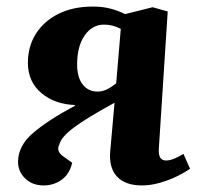

<svg xmlns="http://www.w3.org/2000/svg" viewBox="-20 -551 606 585"><path d="M329 -238Q243 -191 204.5 -162Q166 -133 161 -111Q150 -91 172 -75L200 -55Q192 -21 168 -3.5Q144 14 113 14Q79 14 57 -7Q35 -28 35 -58Q35 -107 81.5 -146.5Q128 -186 207 -228L209 -231Q147 -233 106 -267.5Q65 -302 65 -360Q65 -409 89 -447.5Q113 -486 157.5 -508.5Q202 -531 263 -531Q292 -531 315.5 -525Q339 -519 361 -508L445 -529L491 -516L464 -99Q461 -62 486 -62Q497 -62 510.5 -67.5Q524 -73 539 -82L559 -37Q544 -26 519.5 -14Q495 -2 467 6Q439 14 413 14Q361 14 336 -13.5Q311 -41 316 -92ZM348 -463Q324 -476 297 -476Q261 -476 238 -443Q215 -410 215 -355Q215 -315 232 -293.5Q249 -272 277 -272Q292 -272 305.5 -278.5Q319 -285 334 -297Z"/></svg>

Font: Literata 36pt
Style: Bold Italic
Weight: 700
Italic angle: -2°
Designer: Latin by Veronika Burian and Jose Scaglione. Greek by Irene Vlachou. Cyrillic by Vera Evstafieva
Foundry: TypeTogether
Version: Version 3.002